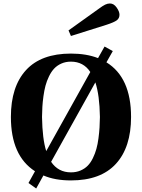

<svg xmlns="http://www.w3.org/2000/svg" viewBox="-20 -1012 808 1093"><path d="M271 -90.8Q311.5 -30.8 383.8 -30.8Q414.1 -30.8 438.5 -41.3Q462.9 -51.8 479.7 -69.1Q496.6 -86.4 509 -112.3Q521.5 -138.2 528.8 -164.6Q536.1 -190.9 540.5 -224.4Q544.9 -257.8 546.6 -285.4Q548.3 -313 548.8 -346.2Q546.9 -470.2 522.9 -543ZM219.2 -346.2Q221.2 -220.2 243.2 -151.9L494.1 -602.1Q455.1 -661.1 383.8 -661.1Q353.5 -661.1 329.1 -650.1Q304.7 -639.2 288.1 -621.3Q271.5 -603.5 258.8 -577.1Q246.1 -550.8 239 -524.2Q231.9 -497.6 227.3 -464.1Q222.7 -430.7 221.2 -404.1Q219.7 -377.4 219.2 -346.2ZM42 -346.2Q42 -519 128.2 -613Q214.4 -707 383.8 -707Q471.7 -707 538.1 -681.2L575.2 -747.1L622.1 -721.2L585.9 -657.2Q726.1 -570.8 726.1 -346.2Q726.1 -173.3 639.6 -79.1Q553.2 15.1 383.8 15.1Q292.5 15.1 227.1 -13.2L186 61L142.1 29.8L179.2 -37.1Q42 -125.5 42 -346.2ZM370.1 -838.9 542 -961.9Q564.9 -979 578.6 -985.6Q592.3 -992.2 606 -992.2Q627.9 -992.2 644 -969.2Q660.2 -946.3 660.2 -928.2Q660.2 -907.7 644.5 -896.2Q628.9 -884.8 586.9 -871.1L383.8 -807.1Z"/></svg>

Font: Linguistics Pro
Style: Bold
Weight: 700
Designer: Stefan Peev, Context Ltd
Foundry: Stefan Peev, Context Ltd
Version: Version 001.000